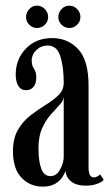

<svg xmlns="http://www.w3.org/2000/svg" viewBox="-20 -666 400 696"><path d="M135 10.5Q89 10.5 58 -21.8Q27 -54 27 -117.5Q27 -165 45.5 -196.2Q64 -227.5 91.5 -248.5Q119 -269.5 146.2 -286.2Q173.5 -303 192.2 -321.2Q211 -339.5 211 -366Q211 -422.5 198.8 -461.8Q186.5 -501 153 -501Q129 -501 112 -484.8Q95 -468.5 95 -446.5Q95 -428 103.2 -416.8Q111.5 -405.5 111.5 -384.5Q111.5 -364 101.8 -351.5Q92 -339 74 -339Q56 -339 46.5 -354.2Q37 -369.5 37 -396Q37 -451.5 73.8 -489.8Q110.5 -528 169 -528Q226 -528 263.5 -487.8Q301 -447.5 301 -355.5V-61.5Q301 -39.5 306 -31.2Q311 -23 320 -23Q327.5 -23 333.8 -26.8Q340 -30.5 343 -34L356 -14Q350 -6.5 332.5 0.2Q315 7 290.5 7Q257.5 7 238.5 -7.8Q219.5 -22.5 217.5 -47Q215 -37.5 206 -23.8Q197 -10 179.8 0.2Q162.5 10.5 135 10.5ZM163 -27.5Q184.5 -27.5 197.8 -51.5Q211 -75.5 211 -97V-314Q209.5 -300 195.5 -285.2Q181.5 -270.5 163.8 -250.5Q146 -230.5 132.8 -201.2Q119.5 -172 119.5 -129.5Q119.5 -80.5 129.8 -54Q140 -27.5 163 -27.5ZM231.5 -564.5Q215 -564.5 203.2 -576.2Q191.5 -588 191.5 -604Q191.5 -621 203.2 -633.2Q215 -645.5 231.5 -645.5Q247.5 -645.5 259.5 -633.2Q271.5 -621 271.5 -604Q271.5 -588 259.5 -576.2Q247.5 -564.5 231.5 -564.5ZM114 -564.5Q98 -564.5 86.2 -576.2Q74.5 -588 74.5 -604Q74.5 -621 86.2 -633.2Q98 -645.5 114 -645.5Q130.5 -645.5 142.5 -633.2Q154.5 -621 154.5 -604Q154.5 -588 142.5 -576.2Q130.5 -564.5 114 -564.5Z"/></svg>

Font: Imbue 50pt Medium
Style: Regular
Weight: 500
Designer: Tyler Finck
Foundry: Etcetera Type Company
Version: Version 1.102; ttfautohint (v1.8.3)